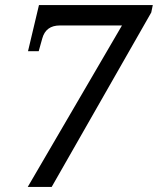

<svg xmlns="http://www.w3.org/2000/svg" viewBox="-20 -734 620 754"><path d="M89 0 459 -634H215Q160 -634 146 -583L132 -533H90L133 -714H580L574 -685L183 0Z"/></svg>

Font: NotoSerif-Italic
Style: Regular
Weight: 400
Italic angle: -12°
Designer: Monotype Design Team
Foundry: Monotype Imaging Inc.
Version: Version 2.007; ttfautohint (v1.8) -l 8 -r 50 -G 200 -x 14 -D